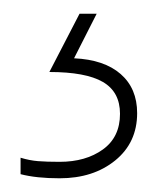

<svg xmlns="http://www.w3.org/2000/svg" viewBox="-20 -20 233 280"><path d="M180 145Q180 188 148 214Q116 240 67 240Q33 240 10 234V210Q23 214 35.5 215Q48 216 67 216Q105 216 130 198Q155 180 155 146Q155 114 130 99.5Q105 85 52 85L96 0H121L88 65Q132 67 156 88Q180 109 180 145Z"/></svg>

Font: Noto Sans Myanmar UI Thin
Style: Regular
Weight: 100
Designer: Monotype Design Team
Foundry: Monotype Imaging Inc.
Version: Version 2.103; ttfautohint (v1.8.4.7-5d5b)